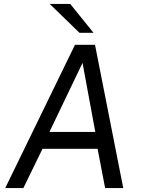

<svg xmlns="http://www.w3.org/2000/svg" viewBox="-20 -949 721 969"><path d="M6.5 0 358.5 -723H459.5L602 0H510.5L472.5 -198H194.5L98 0ZM229.5 -283H461L396.5 -631.5ZM334.5 -929H231L381 -783.5H452Z"/></svg>

Font: Public Sans
Style: Italic
Weight: 400
Italic angle: -8°
Designer: The Public Sans project authors (U.S. Web Design System). Libre Franklin designed by Pablo Impallari and Rodrigo Fuenzal
Version: Version 1.008; ttfautohint (v1.8.1) -l 8 -r 50 -G 200 -x 14 